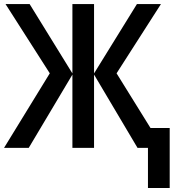

<svg xmlns="http://www.w3.org/2000/svg" viewBox="-22 -734 877 953"><path d="M776.9 -713.9 556.6 -370.1 725.1 -98.6H820.3V199.2H712.4V0H660.6L444.8 -363.8V0H337.4V-363.8L120.6 0H-2L225.1 -370.1L5.4 -713.9H125L337.4 -369.6V-713.9H444.8V-369.6L657.7 -713.9Z"/></svg>

Font: Open Sans SemiCondensed SemiBold
Style: Regular
Weight: 600
Width: 4
Designer: Monotype Design Team
Foundry: Monotype Imaging Inc.
Version: Version 3.000